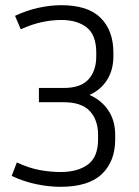

<svg xmlns="http://www.w3.org/2000/svg" viewBox="-20 -710 537 740"><path d="M424 -173Q424 -88 372.5 -39Q321 10 213 10Q169 10 120.5 0Q72 -10 25 -32L45 -84Q92 -62 133.5 -54.5Q175 -47 213 -47Q280 -47 319 -76Q358 -105 358 -173V-190Q358 -248 326 -282Q294 -316 226 -316H130V-371H226Q291 -371 321 -404Q351 -437 351 -493V-507Q351 -575 314.5 -604Q278 -633 216 -633Q181 -633 142.5 -625Q104 -617 60 -597L38 -649Q83 -670 128.5 -680Q174 -690 216 -690Q319 -690 368 -641Q417 -592 417 -507V-493Q417 -441 393 -402.5Q369 -364 325 -344Q371 -324 397.5 -284.5Q424 -245 424 -190Z"/></svg>

Font: Inria Sans Light
Style: Regular
Weight: 300
Designer: Black Foundry Team
Foundry: Black Foundry
Version: Version 1.2; ttfautohint (v1.8.3)